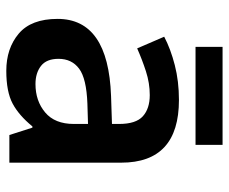

<svg xmlns="http://www.w3.org/2000/svg" viewBox="-80 -654 744 625"><g transform="rotate(90 292.5 -342.0)"><path d="M306 -552Q510 -552 510 -364V0H420L396 -75H392Q356 -31 317.5 -10.5Q279 10 211 10Q138 10 90 -30.5Q42 -71 42 -157Q42 -322 293 -331L384 -334V-357Q384 -412 359 -434.5Q334 -457 290 -457Q251 -457 212.5 -444.5Q174 -432 138 -416L100 -504Q140 -525 192.5 -538.5Q245 -552 306 -552ZM318 -254Q236 -251 204 -227Q172 -203 172 -160Q172 -121 195 -103Q218 -85 254 -85Q309 -85 346.5 -116.5Q384 -148 384 -210V-256ZM452 -694V-606H133V-694Z"/></g></svg>

Font: Noto Sans Lao Looped SemiBold
Style: Regular
Weight: 600
Designer: Mark Frömberg, Ben Mitchell
Foundry: The Fontpad Ltd
Version: Version 1.002; ttfautohint (v1.8.4.7-5d5b)